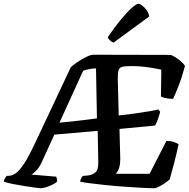

<svg xmlns="http://www.w3.org/2000/svg" viewBox="-61 -994 997 1014"><path d="M153 0Q146 0 121 -3.5Q96 -7 64.5 -12Q33 -17 3.5 -23Q-26 -29 -41 -35Q-39 -46 -34.5 -53Q-30 -60 -26 -65L-10 -66Q4 -67 21.5 -78.5Q39 -90 64 -126.5Q89 -163 125 -240L313 -639Q324 -650 347 -665.5Q370 -681 394 -693Q418 -705 432 -705L842 -704Q861 -696 883 -679.5Q905 -663 916 -646Q901 -589 882.5 -541.5Q864 -494 853 -472Q831 -472 813.5 -476Q796 -480 789 -484L791 -626Q771 -631 725.5 -638Q680 -645 631 -645Q599 -645 584 -641Q569 -637 565 -622.5Q561 -608 561 -578L566 -384Q612 -389 654 -395Q696 -401 728 -406.5Q760 -412 775 -416L785 -404Q779 -381 771.5 -361Q764 -341 758 -331L570 -313L574 -162Q575 -129 568 -107.5Q561 -86 550 -76H729L818 -250Q840 -250 857.5 -244Q875 -238 882 -232Q871 -180 857.5 -128Q844 -76 835 -46Q826 -38 810 -27Q794 -16 778 -8Q762 0 754 0Q726 0 682.5 -2.5Q639 -5 589.5 -8.5Q540 -12 493.5 -17Q447 -22 411.5 -26.5Q376 -31 362 -35Q364 -46 368.5 -53.5Q373 -61 377 -65L401 -67Q428 -70 443.5 -84Q459 -98 458 -140L455 -303L226 -283L162 -143Q147 -109 129 -91.5Q111 -74 104 -72L236 -61Q237 -58 239 -51Q241 -44 240 -34Q231 -26 214.5 -18Q198 -10 181 -5Q164 0 153 0ZM253 -346Q300 -351 348 -356Q396 -361 451 -369L446 -633Q432 -633 412.5 -629.5Q393 -626 378 -620ZM539 -769Q529 -772 519.5 -781Q510 -790 508 -797Q543 -849 576 -889Q609 -929 634 -951.5Q659 -974 670 -974Q678 -974 691 -964Q704 -954 714.5 -938.5Q725 -923 727 -907Z"/></svg>

Font: Texturina 72pt 72pt Regular
Style: Bold Italic
Weight: 700
Italic angle: -11°
Designer: Guillermo Torres Carreño
Foundry: Omnibus-Type
Version: Version 1.002; ttfautohint (v1.8.3)